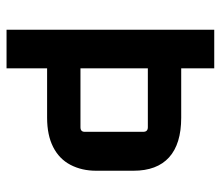

<svg xmlns="http://www.w3.org/2000/svg" viewBox="-64 -611 675 587"><g transform="rotate(90 273.5 -317.5)"><path d="M189 0H71V-635H189V-516L168 -534H340Q420 -534 461 -497Q502 -460 502 -388V-274Q502 -230 484 -195.5Q466 -161 429.5 -142.5Q393 -124 340 -124H171L189 -143ZM189 -452V-208L171 -226H369Q383 -226 383 -239V-418Q383 -432 369 -432H171Z"/></g></svg>

Font: Gemunu Libre ExtraLight
Style: Bold
Weight: 700
Version: Version 1.100